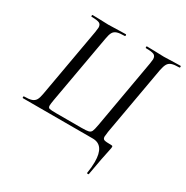

<svg xmlns="http://www.w3.org/2000/svg" viewBox="-184 -777 1086 1123"><g transform="rotate(30 359.0 -215.5)"><path d="M562 113Q562 0 483 0H12Q8 0 8 -6Q8 -12 12 -12Q45 -12 62.5 -18Q80 -24 88.5 -38.5Q97 -53 102 -83L184 -546Q188 -572 188 -578Q188 -599 174 -606Q160 -613 121 -613Q118 -613 118 -619Q118 -625 121 -625L169 -624Q207 -622 229 -622Q257 -622 301 -624L345 -625Q349 -625 349 -619Q349 -613 345 -613Q311 -613 293.5 -607Q276 -601 268 -586.5Q260 -572 255 -542L173 -81Q168 -51 168 -42Q168 -27 178 -24Q188 -21 225 -21H393Q429 -21 442 -24.5Q455 -28 460.5 -39.5Q466 -51 472 -85L553 -546Q557 -572 557 -577Q557 -599 542.5 -606Q528 -613 489 -613Q485 -613 485 -619Q485 -625 489 -625L537 -624Q577 -622 604 -622Q629 -622 669 -624L714 -625Q718 -625 718 -619Q718 -613 714 -613Q680 -613 663 -607Q646 -601 637.5 -586.5Q629 -572 623 -542L541 -79Q537 -49 537 -45Q537 -29 548 -25Q559 -21 595 -21Q603 -21 604.5 -18.5Q606 -16 605 -6L601 14Q590 61 567 192Q567 194 562 194Q554 194 555 190Q562 149 562 113Z"/></g></svg>

Font: Cormorant Garamond Medium
Style: Italic
Weight: 500
Italic angle: -10°
Designer: Christian Thalmann (Catharsis Fonts)
Foundry: Catharsis Fonts
Version: Version 4.000